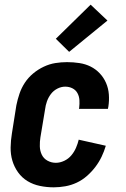

<svg xmlns="http://www.w3.org/2000/svg" viewBox="-20 -794 540 822"><path d="M210 8Q180 8 151 2Q122 -4 98 -18.5Q74 -33 57.5 -56Q41 -79 33 -106Q25 -133 25.5 -163Q26 -193 31 -223L50 -343Q55 -368 63.5 -393Q72 -418 86.5 -440Q101 -462 122 -479.5Q143 -497 167.5 -508.5Q192 -520 217 -524Q242 -528 267 -528Q294 -528 320 -524Q346 -520 368 -509Q390 -498 407 -480Q424 -462 434 -439Q444 -416 446 -390Q448 -364 444 -338L442 -328H318L319 -333Q321 -349 320 -365.5Q319 -382 311.5 -395.5Q304 -409 290 -416Q276 -423 259 -423Q242 -423 225.5 -414.5Q209 -406 198 -391.5Q187 -377 181 -360Q175 -343 173 -326L153 -206Q150 -187 150.5 -167.5Q151 -148 159 -131.5Q167 -115 183.5 -106Q200 -97 219 -97Q237 -97 255 -105.5Q273 -114 285.5 -129Q298 -144 305.5 -161.5Q313 -179 317 -196L433 -170Q426 -146 415 -123Q404 -100 388 -79Q372 -58 352 -40.5Q332 -23 308.5 -12Q285 -1 259.5 3.5Q234 8 210 8ZM276 -572 219 -628 368 -774 440 -706Z"/></svg>

Font: Iosevka Extrabold
Style: Italic
Weight: 800
Italic angle: -9°
Monospace: yes
Designer: Belleve Invis
Foundry: Belleve Invis
Version: Version 32.5.0; ttfautohint (v1.8.4)